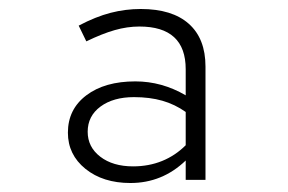

<svg xmlns="http://www.w3.org/2000/svg" viewBox="-20 -731 640 427"><path d="M270 -324Q209 -324 170 -355.5Q131 -387 131 -436Q131 -488 172 -519Q213 -550 281 -550Q340 -550 393 -519V-577Q393 -672 290 -672Q263 -672 235 -664Q207 -656 172 -639L155 -674Q193 -694 226 -702.5Q259 -711 293 -711Q363 -711 400 -678Q437 -645 437 -583V-331H393V-374Q341 -324 270 -324ZM276 -361Q311 -361 340.5 -373Q370 -385 393 -408V-482Q369 -499 341 -507Q313 -515 278 -515Q232 -515 203.5 -494Q175 -473 175 -438Q175 -404 203 -382.5Q231 -361 276 -361Z"/></svg>

Font: Red Hat Mono VF Light
Style: Regular
Weight: 300
Monospace: yes
Designer: Pentagram, MCKL
Foundry: Pentagram, MCKL
Version: Version 1.023